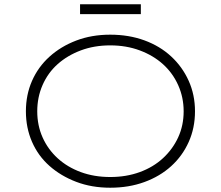

<svg xmlns="http://www.w3.org/2000/svg" viewBox="-20 -867 1032 897"><path d="M495 10Q408 10 336 -17.5Q264 -45 211 -92Q158 -139 129.5 -204.5Q101 -270 101 -347Q101 -424 129.5 -489Q158 -554 211 -602Q264 -650 336 -677.5Q408 -705 495 -705Q582 -705 654.5 -678.5Q727 -652 779.5 -603.5Q832 -555 861.5 -489.5Q891 -424 891 -347Q891 -269 861.5 -203.5Q832 -138 779.5 -90.5Q727 -43 654.5 -16.5Q582 10 495 10ZM495 -40Q570 -40 633 -63Q696 -86 741.5 -128Q787 -170 812.5 -225.5Q838 -281 838 -347Q838 -412 812.5 -469Q787 -526 741.5 -567Q696 -608 633 -631.5Q570 -655 495 -655Q420 -655 357.5 -631.5Q295 -608 249.5 -567.5Q204 -527 179 -470Q154 -413 154 -347Q154 -281 179 -225Q204 -169 249.5 -127.5Q295 -86 357.5 -63Q420 -40 495 -40ZM354 -801V-847H638V-801Z"/></svg>

Font: Lexend Mega ExtraLight
Style: Regular
Weight: 250
Version: Version 1.007